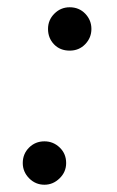

<svg xmlns="http://www.w3.org/2000/svg" viewBox="-20 -489 318 523"><path d="M160.2 -44.9Q160.2 -20.5 142.3 -3.2Q124.5 14.2 101.1 14.2Q76.7 14.2 59.3 -3.4Q42 -21 42 -44.9Q42 -69.8 59.1 -86.9Q76.2 -104 101.1 -104Q125 -104 142.6 -87.2Q160.2 -70.3 160.2 -44.9ZM229 -410.2Q229 -386.2 212.2 -368.7Q195.3 -351.1 169.9 -351.1Q143.6 -351.1 127.2 -368.2Q110.8 -385.3 110.8 -410.2Q110.8 -434.6 128.2 -451.9Q145.5 -469.2 169.9 -469.2Q195.3 -469.2 212.2 -451.7Q229 -434.1 229 -410.2Z"/></svg>

Font: Liberation Serif
Style: Italic
Weight: 400
Italic angle: -16.333°
Designer: Steve Matteson
Foundry: Ascender Corporation
Version: Version 2.1.5